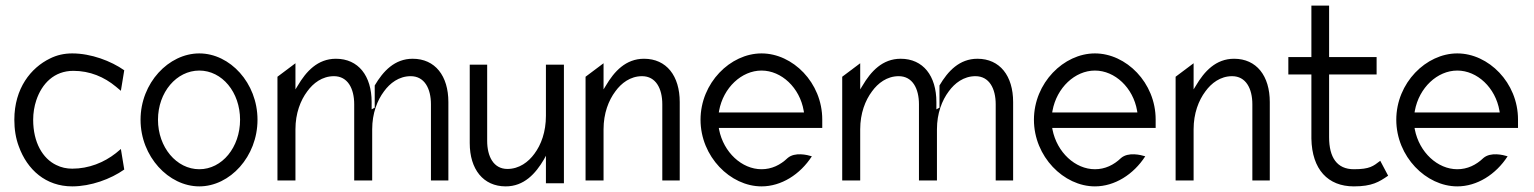

<svg xmlns="http://www.w3.org/2000/svg" viewBox="-20 -652 5458 683"><path d="M31 -226C31 -192 36 -160 47 -131C77 -48 143 11 237 11C303 11 374 -15 422 -49L410 -122L392 -107C350 -74 296 -52 237 -52C217 -52 198 -56 180 -65C132 -88 98 -145 98 -226C98 -250 102 -274 109 -295C129 -355 173 -400 241 -400C300 -400 351 -378 392 -344L410 -329L422 -402C375 -435 304 -462 237 -462C208 -462 182 -456 158 -444C90 -411 31 -338 31 -226Z M480 -226C480 -95 580 11 689 11C798 11 896 -95 896 -226C896 -357 798 -462 689 -462C580 -462 480 -357 480 -226ZM542 -226C542 -324 608 -401 689 -401C770 -401 834 -324 834 -226C834 -128 770 -50 689 -50C608 -50 542 -128 542 -226Z M967 -10H1031V-192C1031 -249 1049 -295 1073 -327C1094 -356 1126 -381 1168 -381C1217 -381 1240 -337 1240 -281V-10H1304V-192C1304 -249 1322 -295 1346 -327C1367 -356 1399 -381 1441 -381C1490 -381 1513 -337 1513 -281V-10H1575V-289C1575 -382 1528 -443 1448 -443C1384 -443 1343 -399 1313 -348V-269L1302 -263V-289C1302 -382 1255 -443 1175 -443C1110 -443 1069 -398 1039 -347L1031 -334V-427L967 -379Z M1651 -143C1651 -50 1699 11 1779 11C1844 11 1885 -34 1915 -85L1922 -98V0H1986V-422H1922V-240C1922 -183 1905 -137 1881 -105C1860 -76 1827 -51 1785 -51C1736 -51 1713 -95 1713 -151V-422H1651Z M2063 -10H2127V-192C2127 -249 2145 -295 2169 -327C2190 -356 2222 -381 2264 -381C2313 -381 2336 -337 2336 -281V-10H2398V-289C2398 -382 2351 -443 2271 -443C2206 -443 2165 -398 2135 -347L2127 -334V-427L2063 -379Z M2472 -226C2472 -95 2578 11 2689 11C2759 11 2826 -31 2868 -96C2852 -101 2808 -112 2782 -90C2756 -65 2725 -50 2689 -50C2619 -50 2554 -110 2538 -191L2537 -197H2905V-227C2905 -358 2800 -462 2689 -462C2578 -462 2472 -357 2472 -226ZM2537 -252 2538 -258C2553 -340 2618 -401 2689 -401C2760 -401 2825 -340 2839 -258L2840 -252Z M2976 -10H3040V-192C3040 -249 3058 -295 3082 -327C3103 -356 3135 -381 3177 -381C3226 -381 3249 -337 3249 -281V-10H3313V-192C3313 -249 3331 -295 3355 -327C3376 -356 3408 -381 3450 -381C3499 -381 3522 -337 3522 -281V-10H3584V-289C3584 -382 3537 -443 3457 -443C3393 -443 3352 -399 3322 -348V-269L3311 -263V-289C3311 -382 3264 -443 3184 -443C3119 -443 3078 -398 3048 -347L3040 -334V-427L2976 -379Z M3658 -226C3658 -95 3764 11 3875 11C3945 11 4012 -31 4054 -96C4038 -101 3994 -112 3968 -90C3942 -65 3911 -50 3875 -50C3805 -50 3740 -110 3724 -191L3723 -197H4091V-227C4091 -358 3986 -462 3875 -462C3764 -462 3658 -357 3658 -226ZM3723 -252 3724 -258C3739 -340 3804 -401 3875 -401C3946 -401 4011 -340 4025 -258L4026 -252Z M4162 -10H4226V-192C4226 -249 4244 -295 4268 -327C4289 -356 4321 -381 4363 -381C4412 -381 4435 -337 4435 -281V-10H4497V-289C4497 -382 4450 -443 4370 -443C4305 -443 4264 -398 4234 -347L4226 -334V-427L4162 -379Z M4563 -387H4645V-159C4647 -49 4704 11 4796 11C4861 11 4886 -5 4918 -27L4890 -80C4865 -61 4853 -50 4796 -50C4736 -50 4708 -92 4708 -164V-387H4877V-449H4708V-632H4645V-449H4563Z M4947 -226C4947 -95 5053 11 5164 11C5234 11 5301 -31 5343 -96C5327 -101 5283 -112 5257 -90C5231 -65 5200 -50 5164 -50C5094 -50 5029 -110 5013 -191L5012 -197H5380V-227C5380 -358 5275 -462 5164 -462C5053 -462 4947 -357 4947 -226ZM5012 -252 5013 -258C5028 -340 5093 -401 5164 -401C5235 -401 5300 -340 5314 -258L5315 -252Z"/></svg>

Font: Charger Sport
Style: LitNrw
Weight: 300
Designer: Jasper
Foundry: Cannot Into Space Fonts
Version: Version 1.1